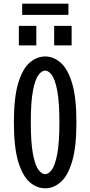

<svg xmlns="http://www.w3.org/2000/svg" viewBox="-20 -1013 490 1044"><path d="M226 11Q180.5 11 141.8 -22.2Q103 -55.5 79.2 -133.8Q55.5 -212 55.5 -348Q55.5 -483.5 79.2 -561.5Q103 -639.5 141.8 -672.8Q180.5 -706 226 -706Q270.5 -706 309.2 -672.8Q348 -639.5 371.8 -561.5Q395.5 -483.5 395.5 -348Q395.5 -212 371.8 -133.8Q348 -55.5 309.2 -22.2Q270.5 11 226 11ZM226 -66Q243.5 -66 261.2 -89.2Q279 -112.5 291 -173.8Q303 -235 303 -348Q303 -460.5 291 -521.5Q279 -582.5 261.2 -605.8Q243.5 -629 226 -629Q207.5 -629 189.5 -605.8Q171.5 -582.5 159.5 -521.5Q147.5 -460.5 147.5 -348Q147.5 -235 159.5 -173.8Q171.5 -112.5 189.5 -89.2Q207.5 -66 226 -66ZM82.5 -872.5H177.5V-766H82.5ZM274.5 -872.5H369.5V-766H274.5ZM100.5 -932V-993H352V-932Z"/></svg>

Font: Trispace Condensed
Style: Regular
Weight: 400
Width: 3
Designer: Tyler Finck
Foundry: Etcetera Type Company
Version: Version 1.210; ttfautohint (v1.8.3)